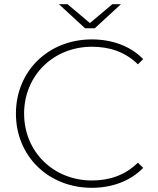

<svg xmlns="http://www.w3.org/2000/svg" viewBox="-20 -892 754 916"><path d="M418 4C514 4 602 -28 663 -91L638 -116C577 -56 502 -31 419 -31C234 -31 95 -169 95 -350C95 -531 234 -669 419 -669C502 -669 577 -645 638 -585L663 -610C602 -673 514 -704 418 -704C211 -704 56 -553 56 -350C56 -147 211 4 418 4ZM557 -872H516L409 -782L302 -872H261L386 -757H432Z"/></svg>

Font: Montserrat-Alt1 ExtLt
Style: Regular
Weight: 200
Designer: Differentunic
Foundry: Differentunic
Version: Version 7.222